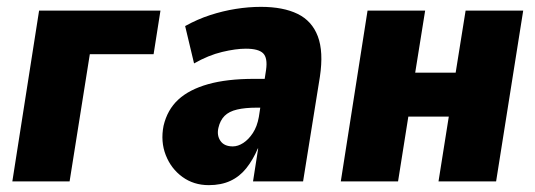

<svg xmlns="http://www.w3.org/2000/svg" viewBox="-20 -529 1561 560"><path d="M16 0 94 -498H448L428 -371H242L183 0Z M589 11Q545 11 512 -13Q479 -37 463.5 -76.5Q448 -116 457 -162Q468 -209 500 -238.5Q532 -268 587 -283.5Q642 -299 721 -299H771L758 -215H729Q695 -215 671.5 -209.5Q648 -204 635 -191Q622 -178 617 -156Q612 -134 623 -118Q634 -102 659 -102Q674 -102 689.5 -112Q705 -122 717.5 -141Q730 -160 735 -188L756 -325Q761 -360 747.5 -373.5Q734 -387 697 -387Q668 -387 628 -377.5Q588 -368 546 -344L520 -453Q556 -473 593 -485Q630 -497 667.5 -503Q705 -509 741 -509Q806 -509 848 -488.5Q890 -468 907 -423Q924 -378 913 -305L864 0H718L733 -96H732Q718 -63 698.5 -38.5Q679 -14 652 -1.5Q625 11 589 11Z M974 0 1052 -498H1220L1191 -317H1309L1338 -498H1506L1427 0H1259L1289 -189H1171L1141 0Z"/></svg>

Font: Nunito Sans 10pt Condensed Black
Style: Italic
Weight: 900
Width: 3
Italic angle: -9°
Designer: Vernon Adams
Foundry: Vernon Adams
Version: Version 3.101;gftools[0.9.27]